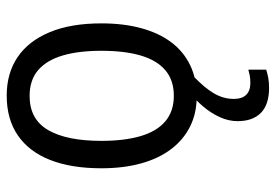

<svg xmlns="http://www.w3.org/2000/svg" viewBox="-143 -442 807 561"><g transform="rotate(-90 260.5 -161.5)"><path d="M472.7 -268.6Q472.7 -204.1 458.7 -152.6Q444.8 -101.1 417.7 -64.9Q390.6 -28.8 350.8 -9.5Q311 9.8 259.3 9.8Q210.4 9.8 171.6 -9.5Q132.8 -28.8 105.5 -64.7Q78.1 -100.6 63.7 -152.3Q49.3 -204.1 49.3 -268.6Q49.3 -356.9 73.7 -418.7Q98.1 -480.5 145.5 -512.9Q192.9 -545.4 261.7 -545.4Q327.1 -545.4 374.3 -513.4Q421.4 -481.4 447 -419.7Q472.7 -357.9 472.7 -268.6ZM129.4 -268.6Q129.4 -201.7 143.3 -154.3Q157.2 -106.9 186.5 -82Q215.8 -57.1 261.2 -57.1Q306.6 -57.1 335.7 -81.8Q364.7 -106.4 378.7 -153.6Q392.6 -200.7 392.6 -268.6Q392.6 -335.4 378.7 -382.3Q364.7 -429.2 335.7 -453.9Q306.6 -478.5 260.7 -478.5Q192.4 -478.5 160.9 -424.3Q129.4 -370.1 129.4 -268.6ZM252 118.2Q252 142.1 263.9 154.3Q275.9 166.5 297.9 166.5Q311.5 166.5 321 164.6Q330.6 162.6 337.4 160.6V212.9Q326.7 216.3 313.7 218.8Q300.8 221.2 284.2 221.2Q235.4 221.2 211.2 197.3Q187 173.3 187 129.4Q187 102.5 199 76.7Q210.9 50.8 230.7 27.6Q250.5 4.4 273.9 -13.2L318.4 0Q284.2 32.7 268.1 60.3Q252 87.9 252 118.2Z"/></g></svg>

Font: Open Sans SemiCondensed
Style: Regular
Weight: 400
Width: 4
Designer: Monotype Design Team
Foundry: Monotype Imaging Inc.
Version: Version 3.000